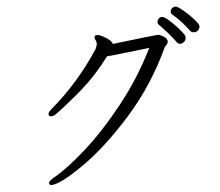

<svg xmlns="http://www.w3.org/2000/svg" viewBox="-57 -880 1113 973"><g transform="rotate(-5 500.0 -393.0)"><path d="M953 -678Q942 -678 934 -687Q892 -744 851 -777Q844 -783 844 -791Q844 -801 852 -808.5Q860 -816 870 -816Q880 -816 908 -793Q936 -770 959.5 -743.5Q983 -717 983 -707Q983 -696 975 -687Q967 -678 953 -678ZM879 -626Q870 -626 862 -635Q848 -655 821 -686Q794 -717 779 -731Q773 -737 773 -745Q773 -754 780 -762Q787 -770 797 -770Q808 -770 831.5 -749.5Q855 -729 877.5 -703.5Q900 -678 906 -666Q908 -663 908 -657Q908 -643 899 -635Q890 -626 879 -626ZM220 -326Q207 -317 196 -317Q188 -317 185 -321Q182 -324 182 -329Q182 -338 200 -354Q343 -475 449 -638Q456 -652 457 -665V-666Q457 -672 452.5 -681.5Q448 -691 448 -695Q448 -701 453 -705Q455 -707 461 -707Q467 -707 474.5 -704.5Q482 -702 484 -701Q510 -688 523 -676Q536 -664 538 -655Q755 -681 766 -681Q780 -681 798 -669.5Q816 -658 816 -644Q816 -635 808.5 -627Q801 -619 799 -617Q712 -429 581 -282.5Q450 -136 330 -53Q210 30 167 30Q158 30 155 24Q154 23 154 20Q154 9 184 -8Q253 -47 349 -132.5Q445 -218 545.5 -344Q646 -470 720 -619Q627 -609 581 -603L526 -597Q520 -596 510 -596H504Q433 -502 361 -439.5Q289 -377 220 -326Z"/></g></svg>

Font: Iansui
Style: Regular
Weight: 400
Designer: But Ko / Fontworks Inc.
Foundry: zi-hi.com / Fontworks Inc.
Version: Version 1.002